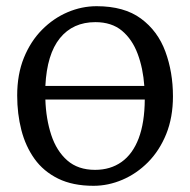

<svg xmlns="http://www.w3.org/2000/svg" viewBox="-20 -589 614 620"><path d="M282 11Q215 11 167.8 -12.2Q120.5 -35.5 91.5 -76Q62.5 -116.5 49 -169Q35.5 -221.5 35.5 -280.5Q35.5 -349 57.2 -402.5Q79 -456 115.8 -493Q152.5 -530 198.2 -549.5Q244 -569 292 -569Q381 -569 435.2 -529Q489.5 -489 514 -422.5Q538.5 -356 538.5 -278Q538.5 -210 516.8 -156.2Q495 -102.5 458 -65.2Q421 -28 375.2 -8.5Q329.5 11 282 11ZM287 -40.5Q336.5 -40.5 372.5 -66Q408.5 -91.5 427.8 -142.2Q447 -193 447.5 -267.5H126.5Q128.5 -205 145.5 -153.2Q162.5 -101.5 197.2 -71Q232 -40.5 287 -40.5ZM126.5 -311.5H446Q442 -368.5 424.5 -415.2Q407 -462 373.8 -489.8Q340.5 -517.5 288 -517.5Q215.5 -517.5 173.5 -465.8Q131.5 -414 126.5 -311.5Z"/></svg>

Font: Merriweather 20pt Light
Style: Regular
Weight: 300
Version: Version 2.100